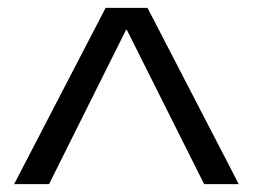

<svg xmlns="http://www.w3.org/2000/svg" viewBox="-20 -750 645 490"><path d="M16 -280 249.6 -730H356.4L589.4 -280H501L303.7 -673.9H301.7L105.1 -280Z"/></svg>

Font: M PLUS 2 Thin
Style: Regular
Weight: 100
Designer: Coji Morishita
Foundry: UNDERFOREST DESIGN
Version: Version 1.001